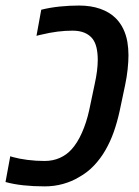

<svg xmlns="http://www.w3.org/2000/svg" viewBox="-52 -660 500 690"><path d="M108.9 9.8Q67.4 9.8 31.7 5.9Q-3.9 2 -32.2 -5.9L-15.1 -98.6Q-13.2 -97.7 -10.5 -96.9Q-7.8 -96.2 -4.4 -95.2Q16.1 -89.4 46.6 -85.4Q77.1 -81.5 107.9 -81.5Q138.2 -81.5 162.8 -92.5Q187.5 -103.5 204.6 -122.6Q226.1 -146 242.4 -182.9Q258.8 -219.7 268.6 -264.2L288.1 -356.9Q293.9 -382.8 296.6 -404.8Q299.3 -426.8 299.3 -444.8Q299.3 -469.2 294.9 -488.5Q290.5 -507.8 280.3 -521Q269 -535.2 251.2 -542.5Q233.4 -549.8 208.5 -549.8Q182.1 -549.8 154.8 -546.4Q127.4 -543 95.2 -535.2Q90.3 -534.2 86.4 -533.2Q82.5 -532.2 79.1 -531.2L96.2 -625Q127 -632.8 162.6 -636.5Q198.2 -640.1 231.9 -640.1Q274.9 -640.1 308.6 -628.2Q342.3 -616.2 363.8 -594.7Q380.4 -578.1 390.9 -556.4Q401.4 -534.7 405.8 -509.3Q409.7 -485.4 409.7 -461.9Q409.7 -438.5 406.7 -410.9Q403.8 -383.3 397.5 -353.5L377.9 -260.7Q369.1 -220.7 356.9 -186Q344.7 -151.4 326.7 -120.1Q309.6 -90.3 285.9 -65.2Q262.2 -40 231 -22.9Q206.1 -7.8 174.6 1Q143.1 9.8 108.9 9.8Z"/></svg>

Font: Open Sans SemiCondensed SemiBold
Style: Italic
Weight: 600
Width: 4
Italic angle: -12°
Designer: Monotype Design Team
Foundry: Monotype Imaging Inc.
Version: Version 3.000